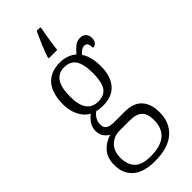

<svg xmlns="http://www.w3.org/2000/svg" viewBox="-315 -811 1097 1097"><g transform="rotate(-45 233.0 -262.5)"><path d="M28 90Q28 33 59 -1.5Q90 -36 135 -48Q116 -58 103 -76.5Q90 -95 90 -123Q90 -173 141 -212Q107 -229 86.5 -269.5Q66 -310 66 -360Q66 -450 106 -497Q146 -544 224 -544Q254 -544 281 -533.5Q308 -523 322 -509Q343 -534 361.5 -548Q380 -562 404 -562Q427 -562 439.5 -548Q452 -534 452 -513Q452 -493 443 -481Q434 -469 416 -469Q416 -491 410 -502Q404 -513 388 -513Q377 -513 366.5 -506.5Q356 -500 343 -485Q374 -439 374 -363Q374 -284 336 -239Q298 -194 224 -194Q191 -194 173 -200Q135 -171 135 -130Q135 -105 150.5 -94Q166 -83 200 -83H283Q357 -83 391 -45Q425 -7 425 60Q425 144 370 192Q315 240 209 240Q119 240 73.5 200.5Q28 161 28 90ZM314 -365Q314 -440 291.5 -473.5Q269 -507 220 -507Q126 -507 126 -364Q126 -230 221 -230Q270 -230 292 -262.5Q314 -295 314 -365ZM371 68Q371 18 347 -4.5Q323 -27 269 -27H190Q144 -27 113 2.5Q82 32 82 86Q82 141 111.5 172Q141 203 211 203Q371 203 371 68ZM195 -615Q214 -673 257 -765H286V-752Q270 -673 263 -605H195Z"/></g></svg>

Font: Noto Serif NarrowLight
Style: Regular
Weight: 300
Width: 4
Designer: Monotype Design Team
Foundry: Monotype Imaging Inc.
Version: Version 1.001